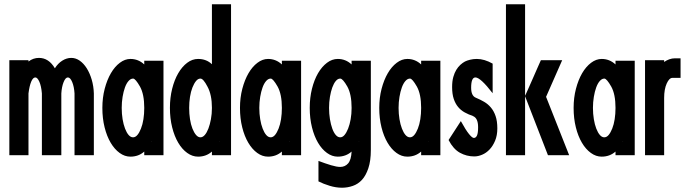

<svg xmlns="http://www.w3.org/2000/svg" viewBox="-20 -731 3225 902"><path d="M23.9 -2V-448.2H113.8V-441.9Q135.7 -459 163.1 -459Q209 -459 237.8 -410.2Q252 -433.1 272.5 -446Q293 -459 314.9 -459Q335.9 -459 354.5 -446Q373 -433.1 387.5 -410.2Q401.9 -387.2 410.9 -356.7Q419.9 -326.2 420.9 -292V-2H330.1V-292Q328.1 -324.2 319.1 -345.7Q310.1 -367.2 298.8 -367.2Q287.6 -367.2 278.8 -345.2Q270 -323.2 268.1 -292V-2H176.8V-292Q173.8 -327.1 164.8 -347.2Q155.8 -367.2 146 -367.2Q134.8 -367.2 126.5 -347.2Q118.2 -327.1 113.8 -292V-2Z M460.9 -224.1Q460.9 -272 471.9 -314Q482.9 -356 501 -387Q519 -418 543 -436Q566.9 -454.1 592.8 -454.1Q629.9 -454.1 657.7 -428.2V-445.8H748V-2H657.7V-19Q630.9 4.9 592.8 4.9Q565.9 4.9 542 -12.5Q518.1 -29.8 500 -60.3Q481.9 -90.8 471.4 -132.8Q460.9 -174.8 460.9 -224.1ZM551.8 -224.1Q551.8 -196.3 555.9 -171.1Q560.1 -146 567.4 -127Q574.7 -107.9 584.2 -96.9Q593.8 -85.9 605 -85.9Q616.2 -85.9 625.5 -96.9Q634.8 -107.9 642.3 -127Q649.9 -146 653.8 -170.9Q657.7 -195.8 657.7 -224.1Q657.7 -288.1 637.7 -324.2Q616.2 -361.8 605.5 -361.8Q605.5 -361.8 605 -361.8Q593.8 -361.8 583.7 -350.3Q573.7 -338.9 566.9 -319.8Q560.1 -300.8 555.9 -275.9Q551.8 -251 551.8 -224.1ZM690.9 -66.9H693.8L691.9 -67.9Q691.9 -66.9 690.9 -66.9Z M778.3 -224.1Q778.3 -272 788.8 -314Q799.3 -356 817.4 -387Q835.4 -418 859.4 -436Q883.3 -454.1 910.6 -454.1Q949.7 -454.1 975.6 -429.2V-710.9H1065.4V-2H975.6V-19Q948.7 4.9 910.6 4.9Q883.8 4.9 859.6 -12.5Q835.4 -29.8 817.4 -60.3Q799.3 -90.8 788.8 -132.8Q778.3 -174.8 778.3 -224.1ZM868.7 -224.1Q868.7 -196.3 872.6 -171.1Q876.5 -146 884 -127Q891.6 -107.9 901.1 -96.9Q910.6 -85.9 921.4 -85.9Q932.6 -85.9 942.1 -96.9Q951.7 -107.9 959 -127Q966.3 -146 970.9 -170.9Q975.6 -195.8 975.6 -224.1Q975.6 -286.1 954.6 -324.2Q935.1 -361.8 921.9 -361.8Q921.9 -361.8 921.4 -361.8Q910.2 -361.8 900.9 -350.3Q891.6 -338.9 884 -319.8Q876.5 -300.8 872.6 -275.9Q868.7 -251 868.7 -224.1ZM1008.3 -66.9H1011.2L1009.3 -67.9Q1009.3 -66.9 1008.3 -66.9Z M1107.4 -224.1Q1107.4 -272 1118.4 -314Q1129.4 -356 1147.5 -387Q1165.5 -418 1189.5 -436Q1213.4 -454.1 1239.3 -454.1Q1276.4 -454.1 1304.2 -428.2V-445.8H1394.5V-2H1304.2V-19Q1277.3 4.9 1239.3 4.9Q1212.4 4.9 1188.5 -12.5Q1164.6 -29.8 1146.5 -60.3Q1128.4 -90.8 1117.9 -132.8Q1107.4 -174.8 1107.4 -224.1ZM1198.2 -224.1Q1198.2 -196.3 1202.4 -171.1Q1206.5 -146 1213.9 -127Q1221.2 -107.9 1230.7 -96.9Q1240.2 -85.9 1251.5 -85.9Q1262.7 -85.9 1272 -96.9Q1281.2 -107.9 1288.8 -127Q1296.4 -146 1300.3 -170.9Q1304.2 -195.8 1304.2 -224.1Q1304.2 -288.1 1284.2 -324.2Q1262.7 -361.8 1252 -361.8Q1252 -361.8 1251.5 -361.8Q1240.2 -361.8 1230.2 -350.3Q1220.2 -338.9 1213.4 -319.8Q1206.5 -300.8 1202.4 -275.9Q1198.2 -251 1198.2 -224.1ZM1337.4 -66.9H1340.3L1338.4 -67.9Q1338.4 -66.9 1337.4 -66.9Z M1435.1 -224.1Q1435.1 -272 1445.6 -314Q1456.1 -356 1474.1 -387Q1492.2 -418 1516.1 -436Q1540 -454.1 1566.9 -454.1Q1604 -454.1 1631.8 -428.2V-445.8H1722.2V-26.9Q1722.2 24.9 1710.4 59.6Q1698.7 94.2 1680.4 114Q1662.1 133.8 1637.5 142.3Q1612.8 150.9 1586.9 150.9Q1558.1 150.9 1528.6 141.8Q1499 132.8 1476.1 121.1V24.9Q1508.3 37.1 1535.2 45.2Q1562 53.2 1578.1 53.2Q1601.1 53.2 1615.5 36.6Q1629.9 20 1631.8 -19Q1605 4.9 1566.9 4.9Q1540 4.9 1516.1 -12.5Q1492.2 -29.8 1474.1 -60.3Q1456.1 -90.8 1445.6 -132.8Q1435.1 -174.8 1435.1 -224.1ZM1525.9 -224.1Q1525.9 -196.3 1530 -171.1Q1534.2 -146 1541 -127Q1547.9 -107.9 1557.4 -96.9Q1566.9 -85.9 1578.1 -85.9Q1589.4 -85.9 1598.6 -96.9Q1607.9 -107.9 1615.5 -127Q1623 -146 1627.4 -170.9Q1631.8 -195.8 1631.8 -224.1Q1631.8 -288.1 1611.8 -324.2Q1590.3 -361.8 1578.6 -361.8Q1578.1 -361.8 1578.1 -361.8Q1566.9 -361.8 1557.4 -350.3Q1547.9 -338.9 1541 -319.8Q1534.2 -300.8 1530 -275.9Q1525.9 -251 1525.9 -224.1ZM1665 -66.9H1668L1666 -67.9Q1666 -66.9 1665 -66.9Z M1761.7 -224.1Q1761.7 -272 1772.7 -314Q1783.7 -356 1801.8 -387Q1819.8 -418 1843.8 -436Q1867.7 -454.1 1893.6 -454.1Q1930.7 -454.1 1958.5 -428.2V-445.8H2048.8V-2H1958.5V-19Q1931.6 4.9 1893.6 4.9Q1866.7 4.9 1842.8 -12.5Q1818.8 -29.8 1800.8 -60.3Q1782.7 -90.8 1772.2 -132.8Q1761.7 -174.8 1761.7 -224.1ZM1852.5 -224.1Q1852.5 -196.3 1856.7 -171.1Q1860.8 -146 1868.2 -127Q1875.5 -107.9 1885 -96.9Q1894.5 -85.9 1905.8 -85.9Q1917 -85.9 1926.3 -96.9Q1935.5 -107.9 1943.1 -127Q1950.7 -146 1954.6 -170.9Q1958.5 -195.8 1958.5 -224.1Q1958.5 -288.1 1938.5 -324.2Q1917 -361.8 1906.2 -361.8Q1906.2 -361.8 1905.8 -361.8Q1894.5 -361.8 1884.5 -350.3Q1874.5 -338.9 1867.7 -319.8Q1860.8 -300.8 1856.7 -275.9Q1852.5 -251 1852.5 -224.1ZM1991.7 -66.9H1994.6L1992.7 -67.9Q1992.7 -66.9 1991.7 -66.9Z M2087.4 -73.2 2145 -162.1Q2168 -120.1 2183.1 -101.6Q2198.2 -83 2206.1 -83Q2215.8 -83 2220.9 -94.5Q2226.1 -106 2226.1 -133.8Q2226.1 -176.8 2201.2 -186H2202.1Q2181.2 -192.9 2163.1 -202.9Q2145 -212.9 2132.1 -228.5Q2119.1 -244.1 2111.6 -266.6Q2104 -289.1 2104 -321.8Q2104 -349.6 2109.6 -369.4Q2115.2 -389.2 2123.8 -403.1Q2132.3 -417 2142.8 -426.5Q2153.3 -436 2164.1 -441.9Q2173.8 -446.8 2188.5 -450.4Q2203.1 -454.1 2220.2 -454.1Q2255.4 -454.1 2294.4 -432.1V-293Q2237.3 -367.2 2213.4 -367.2Q2193.4 -367.2 2193.4 -318.8Q2193.4 -280.8 2215.3 -272Q2236.3 -263.2 2254.4 -252.7Q2272.5 -242.2 2286.4 -225.6Q2300.3 -209 2308.3 -185.5Q2316.4 -162.1 2316.4 -127.9Q2316.4 -94.7 2305.9 -69.8Q2295.4 -44.9 2279.8 -28.6Q2264.2 -12.2 2245.1 -4.2Q2226.1 3.9 2208 3.9Q2171.9 3.9 2140.6 -13.4Q2109.4 -30.8 2087.4 -73.2Z M2356.9 -2V-710.9H2446.8V-280.8Q2451.7 -292 2462.4 -315.4Q2473.1 -338.9 2484.1 -364.5Q2495.1 -390.1 2505.6 -413.6Q2516.1 -437 2521 -448.2H2621.1L2544.9 -274.9H2545.9L2653.8 -2H2554.2L2446.8 -278.8V-2Z M2674.8 -224.1Q2674.8 -272 2685.8 -314Q2696.8 -356 2714.8 -387Q2732.9 -418 2756.8 -436Q2780.8 -454.1 2806.6 -454.1Q2843.8 -454.1 2871.6 -428.2V-445.8H2961.9V-2H2871.6V-19Q2844.7 4.9 2806.6 4.9Q2779.8 4.9 2755.9 -12.5Q2731.9 -29.8 2713.9 -60.3Q2695.8 -90.8 2685.3 -132.8Q2674.8 -174.8 2674.8 -224.1ZM2765.6 -224.1Q2765.6 -196.3 2769.8 -171.1Q2773.9 -146 2781.2 -127Q2788.6 -107.9 2798.1 -96.9Q2807.6 -85.9 2818.8 -85.9Q2830.1 -85.9 2839.4 -96.9Q2848.6 -107.9 2856.2 -127Q2863.8 -146 2867.7 -170.9Q2871.6 -195.8 2871.6 -224.1Q2871.6 -288.1 2851.6 -324.2Q2830.1 -361.8 2819.3 -361.8Q2819.3 -361.8 2818.8 -361.8Q2807.6 -361.8 2797.6 -350.3Q2787.6 -338.9 2780.8 -319.8Q2773.9 -300.8 2769.8 -275.9Q2765.6 -251 2765.6 -224.1ZM2904.8 -66.9H2907.7L2905.8 -67.9Q2905.8 -66.9 2904.8 -66.9Z M3010.3 -2V-448.2H3100.1V-439.9Q3111.3 -447.8 3124.3 -452.4Q3137.2 -457 3149.4 -457H3177.2V-365.2H3139.2Q3124 -365.2 3112.1 -338.6Q3100.1 -312 3100.1 -271V-2Z"/></svg>

Font: Fundamental  Brigade Condensed
Style: Regular
Weight: 400
Width: 3
Designer: Peter Wiegel, original typeface by Carl Albert Fahrenwaldt 1901
Foundry: Peter Wiegel
Version: Version 0.000 2012 initial release